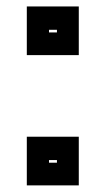

<svg xmlns="http://www.w3.org/2000/svg" viewBox="-20 -560 319 580"><path d="M61 -393.5V-540.5H218V-393.5ZM128 -462H152V-470H128ZM61 0V-147H218V0ZM128 -68.5H152V-76.5H128Z"/></svg>

Font: Tourney Thin ExtraBold
Style: Regular
Weight: 800
Version: Version 1.015